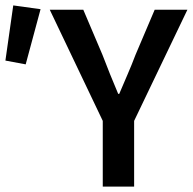

<svg xmlns="http://www.w3.org/2000/svg" viewBox="-36 -690 713 710"><path d="M344 0V-243L148 -654H272L343 -487Q357 -450 371 -415.5Q385 -381 401 -343H405Q421 -381 436 -415.5Q451 -450 465 -487L536 -654H657L460 -243V0ZM-16 -466 13 -670 114 -656 59 -452Z"/></svg>

Font: Processing Sans Pro Semibold
Style: Regular
Weight: 600
Designer: Paul D. Hunt
Foundry: Adobe Systems Incorporated
Version: Version 2.020;PS 2.000;hotconv 1.0.86;makeotf.lib2.5.63406